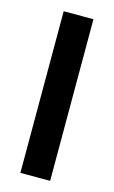

<svg xmlns="http://www.w3.org/2000/svg" viewBox="-88 -554 351 592"><g transform="rotate(15 87.0 -258.0)"><path d="M40 0V-516H135V0Z"/></g></svg>

Font: Stick No Bills SemiBold
Style: Regular
Weight: 600
Designer: Kosala Senevirathne, Siva Puranthara, Lasantha Premarathna, Tharique Azeez
Foundry: mooniak
Version: Version 2.000